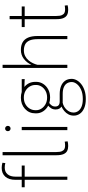

<svg xmlns="http://www.w3.org/2000/svg" viewBox="585 -1385 1014 2224"><g transform="rotate(-90 1092.0 -273.0)"><path d="M261.2 -725.1Q213.4 -725.1 185.5 -692.4Q157.7 -659.7 157.7 -600.1V-528.3H286.6V-494.1H157.7V0H121.1V-494.1H35.2V-528.3H121.1V-600.1Q121.1 -677.7 158 -719Q194.8 -760.3 258.8 -760.3Q288.1 -760.3 318.8 -752L314.9 -718.3Q302.7 -721.7 290.8 -723.4Q278.8 -725.1 261.2 -725.1Z M442.9 -750V-127.4Q442.9 -84.5 452.9 -62.7Q462.9 -41 479.2 -33.4Q495.6 -25.9 515.1 -25.9Q543 -25.9 563.5 -30.3L566.9 3.4Q556.2 6.8 540 8.3Q523.9 9.8 511.7 9.8Q479.5 9.8 455.6 -2.4Q431.6 -14.6 418.7 -44.7Q405.8 -74.7 405.8 -127.4V-750Z M715.3 -720.7Q728.5 -720.7 737.3 -711.4Q746.1 -702.1 746.1 -689Q746.1 -675.8 737.3 -666.7Q728.5 -657.7 715.3 -657.7Q701.7 -657.7 693.1 -666.7Q684.6 -675.8 684.6 -689Q684.6 -702.1 693.1 -711.4Q701.7 -720.7 715.3 -720.7ZM733.4 0H696.8V-528.3H733.4Z M1116.2 -88.4Q1167 -88.4 1206.3 -73Q1245.6 -57.6 1268.1 -26.6Q1290.5 4.4 1290.5 51.3Q1290.5 79.1 1275.1 107.9Q1259.8 136.7 1230 160.6Q1200.2 184.6 1156.7 199.2Q1113.3 213.9 1057.1 213.9Q994.1 213.9 951.2 195.1Q908.2 176.3 886.5 144.8Q864.7 113.3 864.7 75.2Q864.7 40 879.4 12.5Q894 -15.1 918 -35.2Q941.9 -55.2 969.7 -67.9Q954.6 -77.1 945.3 -93.5Q936 -109.9 936 -135.3Q936 -165.5 949.5 -186.8Q962.9 -208 979.5 -221.7Q938.5 -243.7 914.8 -280Q891.1 -316.4 891.1 -359.9V-370.6Q891.1 -443.4 942.9 -490.7Q994.6 -538.1 1073.2 -538.1Q1108.4 -538.1 1138.7 -528.3H1287.1L1288.1 -494.1L1196.8 -497.6Q1255.9 -449.2 1255.9 -370.6V-359.9Q1255.9 -316.4 1232.4 -279.8Q1209 -243.2 1168 -221.4Q1127 -199.7 1074.2 -199.7Q1040.5 -199.7 1010.7 -209Q996.6 -199.7 983.4 -182.6Q970.2 -165.5 970.2 -139.6Q970.2 -119.1 978.8 -107.9Q987.3 -96.7 1000.7 -92.5Q1014.2 -88.4 1028.8 -88.4ZM927.7 -359.9Q927.7 -329.1 945.8 -300.3Q963.9 -271.5 996.8 -252.9Q1029.8 -234.4 1074.2 -234.4Q1118.7 -234.4 1151.4 -252.9Q1184.1 -271.5 1201.9 -300.3Q1219.7 -329.1 1219.7 -359.9V-370.6Q1219.7 -405.8 1201.7 -436Q1183.6 -466.3 1150.6 -485.1Q1117.7 -503.9 1073.2 -503.9Q1029.3 -503.9 996.6 -485.1Q963.9 -466.3 945.8 -436Q927.7 -405.8 927.7 -370.6ZM1057.1 179.2Q1121.1 179.2 1164.8 159.2Q1208.5 139.2 1231.2 109.6Q1253.9 80.1 1253.9 51.3Q1253.9 21 1239.7 -2.7Q1225.6 -26.4 1195.1 -40Q1164.6 -53.7 1115.2 -53.7H1025.9Q1020 -53.7 1014.2 -54.2Q966.8 -43.9 933.6 -8.3Q900.4 27.3 900.4 71.8Q900.4 101.1 917.2 125.5Q934.1 149.9 968.8 164.6Q1003.4 179.2 1057.1 179.2Z M1627 -538.1Q1677.7 -538.1 1713.4 -518.3Q1749 -498.5 1768.1 -455.6Q1787.1 -412.6 1787.1 -342.8V0H1750.5V-342.8Q1750.5 -405.3 1734.1 -440.2Q1717.8 -475.1 1688.5 -489.3Q1659.2 -503.4 1620.6 -503.4Q1583.5 -503.4 1554.9 -488.8Q1526.4 -474.1 1506.1 -450.7Q1485.8 -427.2 1472.7 -399.7Q1459.5 -372.1 1453.1 -345.7V0H1417V-750H1453.1V-415.5Q1477.5 -469.7 1522.2 -503.9Q1566.9 -538.1 1627 -538.1Z M2139.6 -30.3 2143.1 3.4Q2132.3 6.8 2116 8.3Q2099.6 9.8 2087.9 9.8Q2055.7 9.8 2031.7 -2.4Q2007.8 -14.6 1994.9 -44.7Q1981.9 -74.7 1981.9 -127.4V-494.1H1890.1V-528.3H1981.9V-668.5H2019V-528.3H2129.4V-494.1H2019V-127.4Q2019 -84.5 2029.1 -62.7Q2039.1 -41 2055.4 -33.4Q2071.8 -25.9 2091.3 -25.9Q2118.7 -25.9 2139.6 -30.3Z"/></g></svg>

Font: Robert Sans ExtraLight
Style: Regular
Weight: 250
Designer: Christian Robertson (extended by Adam Twardoch)
Foundry: Google
Version: Version 12.135;April 2, 2019;FontCreator 11.5.0.2425 64-bit;